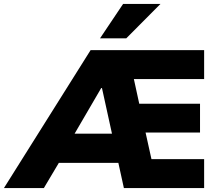

<svg xmlns="http://www.w3.org/2000/svg" viewBox="-71 -961 1127 981"><path d="M-51 0 392 -705H972V-557H548L603 -603L652 -378L578 -431H951V-284H610L661 -337L715 -93L640 -148H972V0H562L519 -196L577 -129H195L266 -190L153 0ZM446 -511 288 -240 281 -278H548L511 -233L450 -511ZM440 -765 558 -941H749L574 -765Z"/></svg>

Font: Nunito Sans 9pt Black
Style: Regular
Weight: 900
Version: Version 3.101;gftools[0.9.27]